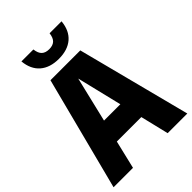

<svg xmlns="http://www.w3.org/2000/svg" viewBox="-271 -1064 1181 1181"><g transform="rotate(-45 319.0 -474.0)"><path d="M-1.5 0 189.5 -740H449L640 0H469L424.5 -184.5H211.5L167.5 0ZM247 -331.5H389L317.5 -626.5ZM319.5 -796Q243 -796 197.5 -835Q152 -874 145 -948H249Q253.5 -911.5 270.8 -895.8Q288 -880 319.5 -880Q351 -880 368.2 -895.8Q385.5 -911.5 390 -948H494Q487 -874 441.8 -835Q396.5 -796 319.5 -796Z"/></g></svg>

Font: Encode Sans Cnd XBd
Style: Regular
Weight: 800
Width: 3
Designer: Multiple Designers
Foundry: Impallari Type
Version: Version 3.002; ttfautohint (v1.8.3) -l 8 -r 50 -G 200 -x 14 